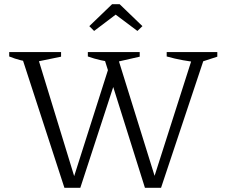

<svg xmlns="http://www.w3.org/2000/svg" viewBox="-20 -898 1075 918"><path d="M673 0 472 -639H538L727 -32H711L905 -639H963L750 0ZM288 0 80 -639H156L342 -32H327L506 -594L541 -542L364 0ZM136 -599Q107 -603 79 -610Q51 -617 24 -628V-649H272V-627ZM525 -599Q494 -603 462.5 -610Q431 -617 400 -628V-649H648V-627ZM933 -599Q894 -603 855 -610Q816 -617 777 -628V-649H1019V-627ZM552 -878 661 -773 637 -750 533 -828 430 -750 407 -773 516 -878Z"/></svg>

Font: Piazzolla 24pt Light
Style: Regular
Weight: 300
Designer: Juan Pablo del Peral
Foundry: Huerta Tipografica
Version: Version 2.005